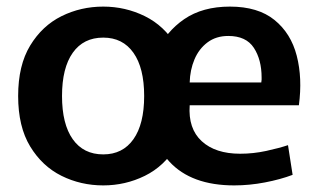

<svg xmlns="http://www.w3.org/2000/svg" viewBox="-20 -551 965 582"><path d="M293 11Q225 11 166.5 -18Q108 -47 71.5 -107Q35 -167 35 -260Q35 -353 71.5 -413Q108 -473 166.5 -502Q225 -531 293 -531Q360 -531 419 -502Q478 -473 514 -413Q550 -353 550 -260Q550 -167 514 -107Q478 -47 419 -18Q360 11 293 11ZM293 -83Q352 -83 384.5 -129Q417 -175 417 -260Q417 -345 384.5 -391Q352 -437 293 -437Q233 -437 200.5 -391Q168 -345 168 -260Q168 -175 200.5 -129Q233 -83 293 -83ZM690 11Q560 11 493.5 -61Q427 -133 427 -256Q427 -330 455 -392.5Q483 -455 538.5 -493Q594 -531 677 -531Q762 -531 812 -490.5Q862 -450 879.5 -382Q897 -314 886 -232H555Q550 -161 591.5 -123Q633 -85 708 -85Q748 -85 787 -93.5Q826 -102 853 -111L867 -21Q830 -7 783 2Q736 11 690 11ZM672 -442Q635 -442 609 -422.5Q583 -403 569.5 -371Q556 -339 555 -301H772Q773 -306 773 -309.5Q773 -313 773 -316Q773 -370 749.5 -406Q726 -442 672 -442Z"/></svg>

Font: Murecho Medium
Style: Regular
Weight: 500
Designer: Neil Summerour
Foundry: Positype
Version: Version 1.010; ttfautohint (v1.8.3)